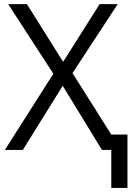

<svg xmlns="http://www.w3.org/2000/svg" viewBox="-20 -734 659 940"><path d="M556.2 -713.9 335 -376 524.9 -75.2H604V186H524.9V0H479L287.1 -314L91.8 0H3.9L241.2 -373L20 -713.9H111.8L289.1 -431.2L467.8 -713.9Z"/></svg>

Font: OpenSansEmoji
Style: Regular
Weight: 400
Foundry: MorbZ
Version: Version 1.000;PS 001.000;hotconv 1.0.70;makeotf.lib2.5.58329